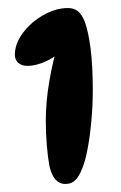

<svg xmlns="http://www.w3.org/2000/svg" viewBox="-20 -843 300 478"><path d="M149 -823Q164 -823 174 -815Q184 -807 191 -789Q200 -765 205.5 -722Q211 -679 211 -618Q211 -581 207.5 -542.5Q204 -504 198 -472Q192 -440 184 -422Q177 -404 167.5 -394.5Q158 -385 143 -385Q113 -385 103 -430Q99 -452 96.5 -481.5Q94 -511 94 -543Q94 -590 103 -642Q112 -694 125 -735L143 -727Q123 -704 97 -691.5Q71 -679 48 -679Q34 -679 25.5 -686.5Q17 -694 17 -707Q17 -734 37 -761Q57 -788 88 -805.5Q119 -823 149 -823Z"/></svg>

Font: DynaPuff
Style: Regular
Weight: 400
Designer: Toshi Omagari, Jennifer Daniel
Foundry: Google Fonts
Version: Version 2.000